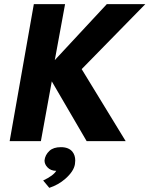

<svg xmlns="http://www.w3.org/2000/svg" viewBox="-20 -680 720 925"><path d="M585.5 0H397.5L229.5 -288L177 0H26.5L143 -660H293.5L244 -390.5L494.5 -660H680L373.5 -347ZM217.5 225 188 189.5Q237 166.5 251 143Q224 143 208 125.5Q194.5 111 194.5 93Q197 66.5 218.5 46.5Q237.5 29 273.5 29Q311 29 329 51Q342.5 68 342.5 93.5L341 111Q335.5 145.5 294.5 181.5Q261.5 210.5 217.5 225Z"/></svg>

Font: Lucymar Sans
Style: Bold Italic
Weight: 700
Italic angle: -10°
Foundry: The League of Moveable Type (original font) / Main changes by Cristiano Sobral with portions from Mirco Monsees
Version: Version 2.00;August 30, 2020;FontCreator 13.0.0.2681 64-bit